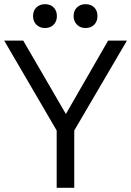

<svg xmlns="http://www.w3.org/2000/svg" viewBox="-24 -898 627 918"><path d="M247 0V-274L-4 -704H87L291 -353L493 -704H583L331 -274V0ZM191 -878Q217 -878 232.5 -862.5Q248 -847 248 -821Q248 -796 232.5 -780Q217 -764 191 -764Q166 -764 150 -780Q134 -796 134 -821Q134 -847 150 -862.5Q166 -878 191 -878ZM385 -878Q411 -878 426.5 -862.5Q442 -847 442 -821Q442 -796 426.5 -780Q411 -764 385 -764Q360 -764 344 -780Q328 -796 328 -821Q328 -847 344 -862.5Q360 -878 385 -878Z"/></svg>

Font: Prodigy Sans
Style: Regular
Weight: 400
Designer: Wei Huang
Foundry: Wei Huang
Version: Version 1.003; ttfautohint (v1.8.3)